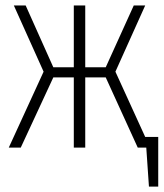

<svg xmlns="http://www.w3.org/2000/svg" viewBox="-20 -542 601 705"><path d="M513.2 -39.1H561V143.1H526.9L517.1 0H485.8L368.2 -257.8H293V0H251V-257.8H175.8L56.2 0H12.2L140.1 -278.8L30.8 -522H74.2L175.8 -294.9H251V-522H293V-294.9H368.2L471.2 -522H513.2L403.8 -278.8Z"/></svg>

Font: Fira Sans Compressed ExtraLight
Style: Regular
Weight: 250
Width: 1
Designer: Carrois Corporate & Edenspiekermann AG
Foundry: Carrois Corporate GbR & Edenspiekermann AG
Version: Version 4.203;PS 004.203;hotconv 1.0.88;makeotf.lib2.5.64775